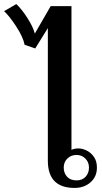

<svg xmlns="http://www.w3.org/2000/svg" viewBox="-100 -913 502 943"><path d="M135 -124V-775L73 -675L21 -693Q13 -732 -21 -784Q-55 -836 -80 -858L-20 -893Q7 -868 35 -824Q63 -780 71 -748L149 -883H251V-177Q265 -184 285 -184Q304 -184 325 -174Q346 -164 361 -143Q376 -122 376 -90Q376 -45 344.5 -17.5Q313 10 266 10Q135 10 135 -124ZM337 -90Q337 -116 319.5 -134Q302 -152 276 -152Q249 -152 231 -134.5Q213 -117 213 -90Q213 -63 229.5 -45Q246 -27 276 -27Q304 -27 320.5 -45Q337 -63 337 -90Z"/></svg>

Font: Taviraj Medium
Style: Regular
Weight: 500
Designer: Katatrad Team
Foundry: CadsonDemak
Version: Version 1.030